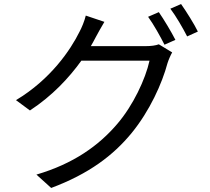

<svg xmlns="http://www.w3.org/2000/svg" viewBox="-20 -860 1040 949"><path d="M429 -632C437 -646 445 -660 452 -674C462 -692 480 -726 496 -752L404 -783C398 -757 383 -721 373 -703C329 -614 231 -468 59 -365L128 -314C238 -386 321 -475 382 -560H719C699 -469 638 -339 560 -248C469 -141 344 -51 160 3L233 69C420 -1 540 -92 631 -203C720 -312 781 -447 808 -548C813 -564 823 -587 831 -601L765 -641C749 -635 727 -632 700 -632ZM712 -777C739 -740 773 -679 793 -639L847 -663C826 -704 790 -764 765 -800ZM822 -817C850 -780 883 -723 905 -680L958 -704C940 -741 901 -803 875 -840Z"/></svg>

Font: Noto Sans CJK SC Regular
Style: Regular
Weight: 400
Designer: Ryoko NISHIZUKA (kana & ideographs); Paul D. Hunt (Latin, Greek & Cyrillic); Wenlong ZHANG (bopomofo); Sandoll Communica
Foundry: Adobe Systems Incorporated
Version: Version 1.004;PS 1.004;hotconv 1.0.82;makeotf.lib2.5.63406